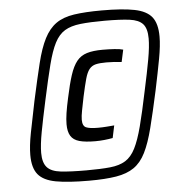

<svg xmlns="http://www.w3.org/2000/svg" viewBox="-51 -745 755 802"><g transform="rotate(-5 326.5 -344.0)"><path d="M291 8Q203 8 151.5 -1.5Q100 -11 77.5 -38.5Q55 -66 55 -120Q55 -158 65.5 -212.5Q76 -267 92 -344Q112 -436 127.5 -499Q143 -562 163 -601Q183 -640 212.5 -661Q242 -682 288.5 -689Q335 -696 405 -696Q491 -696 541.5 -686Q592 -676 614 -648.5Q636 -621 636 -566Q636 -529 626 -474.5Q616 -420 600 -344Q580 -252 564 -189Q548 -126 528.5 -87Q509 -48 479.5 -27.5Q450 -7 404.5 0.5Q359 8 291 8ZM283 -36Q343 -36 382.5 -40Q422 -44 447 -59.5Q472 -75 489 -108.5Q506 -142 521 -199.5Q536 -257 554 -344Q571 -422 580.5 -475Q590 -528 590 -562Q590 -604 573 -623Q556 -642 517.5 -647Q479 -652 413 -652Q352 -652 311.5 -647.5Q271 -643 245.5 -627.5Q220 -612 203 -579Q186 -546 171.5 -489Q157 -432 138 -344Q121 -266 111 -212.5Q101 -159 101 -125Q101 -84 118.5 -64.5Q136 -45 176 -40.5Q216 -36 283 -36ZM331 -154Q289 -154 264 -161Q239 -168 228 -186Q217 -204 217 -235Q217 -255 221 -281.5Q225 -308 233 -344Q245 -401 257 -438Q269 -475 285.5 -495.5Q302 -516 328 -524Q354 -532 394 -532Q420 -532 443.5 -530.5Q467 -529 480 -525L469 -474Q454 -476 437.5 -477Q421 -478 405 -478Q377 -478 360.5 -474Q344 -470 333.5 -457Q323 -444 315.5 -417Q308 -390 298 -344Q291 -309 286.5 -286Q282 -263 282 -248Q282 -222 297 -215.5Q312 -209 347 -209Q365 -209 384 -210.5Q403 -212 415 -213L404 -161Q388 -158 369 -156Q350 -154 331 -154Z"/></g></svg>

Font: Saira SemiCondensed Medium
Style: Italic
Weight: 500
Width: 4
Italic angle: -12°
Designer: Hector Gatti with collaboration of the Omnibus-Type team
Foundry: Omnibus-Type
Version: Version 1.101